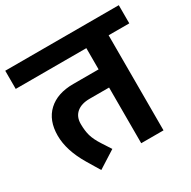

<svg xmlns="http://www.w3.org/2000/svg" viewBox="-177 -837 1001 1006"><g transform="rotate(-30 323.5 -334.0)"><path d="M542 -575.2V0H407.2V-336.9H290Q239.3 -336.9 211.2 -313Q183.1 -289.1 183.1 -246.1Q183.1 -205.1 191.7 -174.6Q200.2 -144 226.1 -104L261.2 -49.8L155.8 17.1L108.9 -61Q47.9 -163.1 47.9 -252.9Q47.9 -344.7 102.5 -395.8Q157.2 -446.8 253.9 -446.8H407.2V-575.2H-20V-685.1H667V-575.2Z"/></g></svg>

Font: Sarala
Style: Bold
Weight: 700
Designer: Andres Torresi
Foundry: Huerta Tipografica
Version: Version 1.004;PS 001.003;hotconv 1.0.70;makeotf.lib2.5.58329